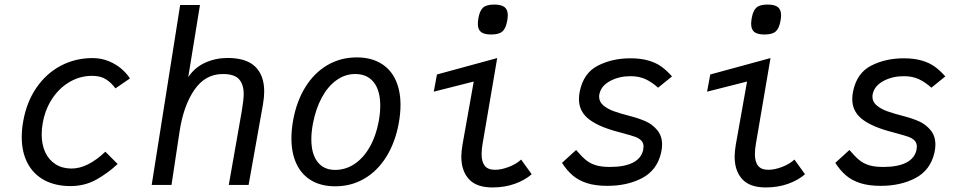

<svg xmlns="http://www.w3.org/2000/svg" viewBox="-20 -812 4240 843"><path d="M75.5 -210.5Q75.5 -244.5 82 -280Q97 -364.5 140.2 -427.2Q183.5 -490 247.2 -523.5Q311 -557 386.5 -557Q425 -557 458 -543.2Q491 -529.5 514.2 -509Q537.5 -488.5 550.5 -467.5L487 -424Q468.5 -449 445 -464Q421.5 -479 384 -479Q332 -479 286.2 -452.5Q240.5 -426 209.2 -378.8Q178 -331.5 167.5 -271Q163 -245.5 163 -222Q163 -177.5 178.5 -143.8Q194 -110 223.8 -91Q253.5 -72 294 -72Q365 -72 442.5 -146L496.5 -92Q453.5 -51.5 402.5 -23.2Q351.5 5 289.5 5Q224.5 5 176.2 -20.2Q128 -45.5 101.8 -94Q75.5 -142.5 75.5 -210.5Z M771 -790H858L806.5 -473.5Q836 -517 881.8 -537.2Q927.5 -557.5 979.5 -557.5Q1061.5 -557.5 1100.8 -519.2Q1140 -481 1140 -410.5Q1140 -385 1134.5 -353L1071.5 0H984.5L1041.5 -324Q1050 -375 1050 -399Q1050 -441.5 1029.5 -464.2Q1009 -487 958.5 -487Q881 -487 833.2 -417.2Q785.5 -347.5 768.5 -235L733 0H646Z M1259.5 -204.5Q1259.5 -242 1267 -284Q1282.5 -368.5 1321.5 -430.8Q1360.5 -493 1418.2 -526.5Q1476 -560 1546.5 -560Q1607 -560 1650.2 -535Q1693.5 -510 1716 -463Q1738.5 -416 1738.5 -351Q1738.5 -314 1731 -272Q1715.5 -187 1676.5 -124.2Q1637.5 -61.5 1580 -27.8Q1522.5 6 1452 6Q1391 6 1347.8 -19.2Q1304.5 -44.5 1282 -92Q1259.5 -139.5 1259.5 -204.5ZM1643 -280Q1649.5 -316 1649.5 -348.5Q1649.5 -414.5 1621 -450.8Q1592.5 -487 1539.5 -487Q1495.5 -487 1457.8 -460.2Q1420 -433.5 1393 -383.8Q1366 -334 1353.5 -267Q1347 -231.5 1347 -200Q1347 -136.5 1374.2 -101.2Q1401.5 -66 1451.5 -66Q1497.5 -66 1536.8 -92.2Q1576 -118.5 1603.5 -166.8Q1631 -215 1643 -280Z M2005.5 -124.5Q2005.5 -146 2010.5 -176L2060 -454L1884.5 -409.5L1898.5 -485L2163 -557L2099 -181.5Q2094.5 -156 2094.5 -135.5Q2094.5 -101.5 2108.5 -84Q2122.5 -66.5 2153.5 -66.5Q2181 -66.5 2214.2 -79.2Q2247.5 -92 2268 -111.5L2314.5 -47Q2284 -20.5 2239.8 -4.8Q2195.5 11 2142 11Q2072 11 2038.8 -25.5Q2005.5 -62 2005.5 -124.5ZM2078 -707.5Q2078 -716.5 2080.5 -732.5Q2086.5 -766 2101.5 -779Q2116.5 -792 2150 -792Q2181 -792 2195.2 -780.8Q2209.5 -769.5 2209.5 -745Q2209.5 -736 2207 -721Q2201 -687 2185.8 -673.8Q2170.5 -660.5 2136.5 -660.5Q2106 -660.5 2092 -671.5Q2078 -682.5 2078 -707.5Z M2447.5 -97 2509.5 -153.5Q2534 -124.5 2552.8 -109.2Q2571.5 -94 2596 -86.5Q2620.5 -79 2658.5 -79Q2722 -79 2759 -98Q2796 -117 2804 -154Q2805.5 -162.5 2805.5 -168.5Q2805.5 -185 2795.2 -195.2Q2785 -205.5 2768 -211.5Q2751 -217.5 2717.5 -226.5Q2698 -231.5 2679 -237Q2597.5 -260.5 2559.8 -293.5Q2522 -326.5 2522 -376.5Q2522 -393.5 2525.5 -410.5Q2542 -491.5 2605 -523.8Q2668 -556 2747.5 -556Q2793.5 -556 2827 -546.2Q2860.5 -536.5 2884 -519.5Q2907.5 -502.5 2930.5 -476.5L2869.5 -427Q2842 -451.5 2814 -464.5Q2786 -477.5 2748 -477.5Q2699 -477.5 2660 -457Q2621 -436.5 2612.5 -402Q2610.5 -395.5 2610.5 -387.5Q2610.5 -364.5 2630 -348.5Q2649.5 -332.5 2677.5 -322.8Q2705.5 -313 2748 -302Q2785 -292.5 2814.5 -279.5Q2844 -266.5 2865.5 -241Q2887 -215.5 2887 -176.5Q2887 -160 2882.5 -140.5Q2864.5 -64.5 2799.5 -30.2Q2734.5 4 2647 4Q2594 4 2557 -8Q2520 -20 2494.5 -41.8Q2469 -63.5 2447.5 -97Z M3205.5 -124.5Q3205.5 -146 3210.5 -176L3260 -454L3084.5 -409.5L3098.5 -485L3363 -557L3299 -181.5Q3294.5 -156 3294.5 -135.5Q3294.5 -101.5 3308.5 -84Q3322.5 -66.5 3353.5 -66.5Q3381 -66.5 3414.2 -79.2Q3447.5 -92 3468 -111.5L3514.5 -47Q3484 -20.5 3439.8 -4.8Q3395.5 11 3342 11Q3272 11 3238.8 -25.5Q3205.5 -62 3205.5 -124.5ZM3278 -707.5Q3278 -716.5 3280.5 -732.5Q3286.5 -766 3301.5 -779Q3316.5 -792 3350 -792Q3381 -792 3395.2 -780.8Q3409.5 -769.5 3409.5 -745Q3409.5 -736 3407 -721Q3401 -687 3385.8 -673.8Q3370.5 -660.5 3336.5 -660.5Q3306 -660.5 3292 -671.5Q3278 -682.5 3278 -707.5Z M3647.5 -97 3709.5 -153.5Q3734 -124.5 3752.8 -109.2Q3771.5 -94 3796 -86.5Q3820.5 -79 3858.5 -79Q3922 -79 3959 -98Q3996 -117 4004 -154Q4005.5 -162.5 4005.5 -168.5Q4005.5 -185 3995.2 -195.2Q3985 -205.5 3968 -211.5Q3951 -217.5 3917.5 -226.5Q3898 -231.5 3879 -237Q3797.5 -260.5 3759.8 -293.5Q3722 -326.5 3722 -376.5Q3722 -393.5 3725.5 -410.5Q3742 -491.5 3805 -523.8Q3868 -556 3947.5 -556Q3993.5 -556 4027 -546.2Q4060.5 -536.5 4084 -519.5Q4107.5 -502.5 4130.5 -476.5L4069.5 -427Q4042 -451.5 4014 -464.5Q3986 -477.5 3948 -477.5Q3899 -477.5 3860 -457Q3821 -436.5 3812.5 -402Q3810.5 -395.5 3810.5 -387.5Q3810.5 -364.5 3830 -348.5Q3849.5 -332.5 3877.5 -322.8Q3905.5 -313 3948 -302Q3985 -292.5 4014.5 -279.5Q4044 -266.5 4065.5 -241Q4087 -215.5 4087 -176.5Q4087 -160 4082.5 -140.5Q4064.5 -64.5 3999.5 -30.2Q3934.5 4 3847 4Q3794 4 3757 -8Q3720 -20 3694.5 -41.8Q3669 -63.5 3647.5 -97Z"/></svg>

Font: JuliaMono
Style: Italic
Weight: 400
Italic angle: -9°
Monospace: yes
Designer: cormullion
Foundry: corm
Version: Version 0.057; ttfautohint (v1.8.4)